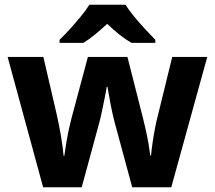

<svg xmlns="http://www.w3.org/2000/svg" viewBox="-20 -786 902 806"><path d="M463 -266Q456 -292 449.5 -322.5Q443 -353 438.5 -380Q434 -407 431 -422H428Q426 -407 420.5 -380Q415 -353 408.5 -321Q402 -289 394 -261L323 0H161L12 -547H162L218 -306Q227 -267 235.5 -217.5Q244 -168 247 -132H250Q253 -155 258.5 -187.5Q264 -220 270.5 -249.5Q277 -279 281 -293L349 -547H515L580 -291Q585 -271 591.5 -242.5Q598 -214 603 -185Q608 -156 611 -133H614Q616 -156 620.5 -187Q625 -218 631 -249.5Q637 -281 644 -306L703 -547H850L699 0H535ZM507 -766Q521 -743 544 -715.5Q567 -688 590.5 -662.5Q614 -637 632 -619V-606H532Q506 -621 481 -641Q456 -661 430 -686Q403 -661 380 -642Q357 -623 330 -606H230V-619Q249 -637 272.5 -663Q296 -689 318.5 -716Q341 -743 355 -766Z"/></svg>

Font: Noto Sans Khmer UI
Style: Bold
Weight: 700
Designer: Danh Hong and the Monotype Design Team
Foundry: Monotype Imaging Inc.
Version: Version 2.002; ttfautohint (v1.8.4.7-5d5b)